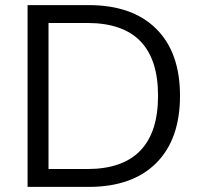

<svg xmlns="http://www.w3.org/2000/svg" viewBox="-20 -732 786 752"><path d="M88 -712H327Q498 -712 591.5 -619.5Q685 -527 685 -357Q685 -186 591.5 -93Q498 0 327 0H88ZM322 -70Q460 -70 529.5 -142Q599 -214 599 -357Q599 -642 322 -642H170V-70Z"/></svg>

Font: Muli-Regular
Style: Regular
Weight: 400
Version: Version 2.000